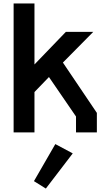

<svg xmlns="http://www.w3.org/2000/svg" viewBox="-20 -768 640 1114"><path d="M59 -748V0H180V-234L264 -321L421 -92V0H542V-113L345 -405L521 -583H362L180 -394V-748ZM246 326 402 122 301 68 177 283Z"/></svg>

Font: Kode Mono
Style: Bold
Weight: 700
Monospace: yes
Designer: Isa Ozler
Foundry: Kadena LLC
Version: Version 1.206;gftools[0.9.28]